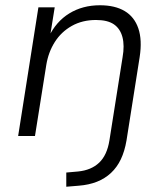

<svg xmlns="http://www.w3.org/2000/svg" viewBox="-20 -517 627 730"><path d="M232 193V139L277 135Q327 130 357 101.5Q387 73 396 17L446 -299Q454 -344 445.5 -376Q437 -408 413 -424.5Q389 -441 345 -441Q293 -441 253 -418.5Q213 -396 188.5 -357.5Q164 -319 156 -270L113 0H49L126 -489H188L170 -377L165 -376Q193 -435 243.5 -466Q294 -497 360 -497Q417 -497 454 -475Q491 -453 506 -409Q521 -365 511 -300L461 17Q454 58 439.5 88.5Q425 119 402 140.5Q379 162 348.5 174Q318 186 280 189Z"/></svg>

Font: Nunito Sans 10pt Light
Style: Italic
Weight: 300
Italic angle: -9°
Designer: Vernon Adams
Foundry: Vernon Adams
Version: Version 3.101;gftools[0.9.27]